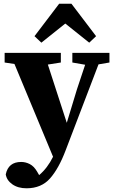

<svg xmlns="http://www.w3.org/2000/svg" viewBox="-20 -779 617 1035"><path d="M370 -442V-494H570V-442L511 -432L334 31Q297 129 250 182.5Q203 236 123 236Q77 236 46.5 214.5Q16 193 11 161Q25 94 94 94Q118 94 140.5 105.5Q163 117 180 146L191 165Q236 127 266 66L58 -434L5 -442V-494H308V-442L238 -431L340 -117L395 -298L439 -430ZM461 -549 332 -652 203 -549 166 -584 299 -759H365L498 -584Z"/></svg>

Font: Source Serif 4 SmText
Style: Bold
Weight: 700
Designer: Frank Grießhammer
Foundry: Adobe
Version: Version 4.005;hotconv 1.1.0;makeotfexe 2.6.0